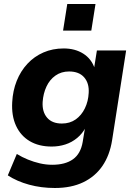

<svg xmlns="http://www.w3.org/2000/svg" viewBox="-20 -748 676 959"><path d="M254 191Q186 191 125.5 174.5Q65 158 19 128L64 21Q90 37 119.5 49Q149 61 179.5 68Q210 75 241 75Q306 75 344.5 47.5Q383 20 393 -39L405 -112H408Q392 -81 365.5 -59Q339 -37 306.5 -26.5Q274 -16 238 -16Q174 -16 128.5 -43Q83 -70 60 -120Q37 -170 41 -238Q44 -295 63.5 -344Q83 -393 117 -429.5Q151 -466 197 -486Q243 -506 298 -506Q355 -506 396 -480Q437 -454 453 -406L450 -408L464 -496H610L540 -48Q528 28 491.5 81Q455 134 395.5 162.5Q336 191 254 191ZM289 -131Q329 -131 358 -151.5Q387 -172 404 -207Q421 -242 423 -284Q426 -332 400.5 -361.5Q375 -391 325 -391Q286 -391 257 -370.5Q228 -350 212 -315.5Q196 -281 193 -239Q190 -190 215 -160.5Q240 -131 289 -131ZM295 -595 316 -728H457L436 -595Z"/></svg>

Font: Nunito Sans 10pt ExtraBold
Style: Italic
Weight: 800
Italic angle: -9°
Designer: Vernon Adams
Foundry: Vernon Adams
Version: Version 3.101;gftools[0.9.27]